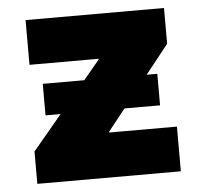

<svg xmlns="http://www.w3.org/2000/svg" viewBox="-44 -591 681 638"><g transform="rotate(-5 296.0 -272.5)"><path d="M55.4 0V-108L152.7 -224.4H102.3V-329.5H240.8L294 -393.5V-396.3H63.9V-545.5H525.6V-426.1L448.9 -329.5H484.4V-224.4H365.8L308.2 -152V-149.1H534.1V0Z"/></g></svg>

Font: Karasuma Gothic
Style: Black
Weight: 900
Designer: Rasmus Andersson / Ryoko Nishizuka
Foundry: Genbu
Version: Version 1.00